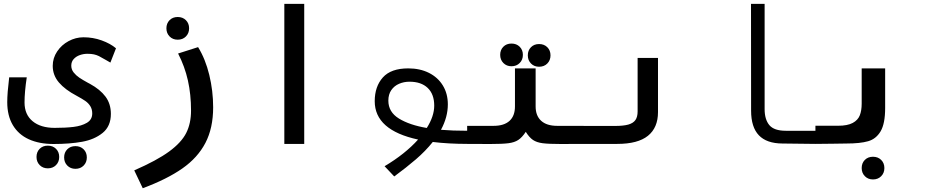

<svg xmlns="http://www.w3.org/2000/svg" viewBox="-20 -745 4840 994"><path d="M17.5 -216.5Q17.5 -262 27.5 -344.5H118.5Q107 -268.5 107 -214.5Q107 -152 148.8 -117.5Q190.5 -83 263 -83Q319.5 -83 360.8 -88Q402 -93 429.8 -109.2Q457.5 -125.5 457.5 -157.5Q457.5 -179.5 447.5 -195.5Q437.5 -211.5 421.5 -222.5Q405.5 -233.5 377 -249Q317 -280.5 285 -318Q253 -355.5 253 -404Q253 -444.5 275.8 -478.5Q298.5 -512.5 335.2 -532.2Q372 -552 412.5 -552Q461.5 -552 506.5 -535.8Q551.5 -519.5 580.5 -495L551.5 -421L529 -434Q504.5 -448.5 492.2 -454.5Q480 -460.5 466.2 -463.5Q452.5 -466.5 432.5 -466.5Q412.5 -466.5 393.2 -459.8Q374 -453 361.5 -439.2Q349 -425.5 349 -405Q349 -385.5 361.2 -370Q373.5 -354.5 390.5 -343Q407.5 -331.5 435 -316.5Q440.5 -314 445.5 -311Q498.5 -282 526.2 -244.8Q554 -207.5 554 -155.5Q554 -91.5 511.5 -57Q469 -22.5 404.8 -11Q340.5 0.5 257.5 0.5Q183 0.5 129.2 -24Q75.5 -48.5 46.5 -97.2Q17.5 -146 17.5 -216.5ZM169 67.5Q169 42 185.2 25.5Q201.5 9 227.5 9Q253.5 9 270 25.5Q286.5 42 286.5 67.5Q286.5 93 270 109.8Q253.5 126.5 227.5 126.5Q202 126.5 185.5 109.8Q169 93 169 67.5ZM312 70Q312 44.5 328.2 28Q344.5 11.5 370.5 11.5Q396.5 11.5 413 28Q429.5 44.5 429.5 70Q429.5 95.5 413 112.2Q396.5 129 370.5 129Q345 129 328.5 112.2Q312 95.5 312 70Z M969 -172.5Q969 -256 952.8 -328.5Q936.5 -401 902 -468L1005.5 -501Q1043.5 -439.5 1063.5 -357Q1083.5 -274.5 1083.5 -189.5Q1083.5 -82 1043.5 -5.2Q1003.5 71.5 924.2 127Q845 182.5 719 229.5L675 137Q792 86 855.5 39.5Q919 -7 944 -56.5Q969 -106 969 -172.5ZM841.5 -598.5Q841.5 -624 857.8 -640.5Q874 -657 900 -657Q926 -657 942.5 -640.5Q959 -624 959 -598.5Q959 -573 942.5 -556.2Q926 -539.5 900 -539.5Q874.5 -539.5 858 -556.2Q841.5 -573 841.5 -598.5Z M1555 -725V0H1452V-725Z M2144.5 -22.5Q1920 -71 1920 -221Q1920 -297 1962 -344Q2004 -391 2093.5 -391Q2154 -391 2200.5 -367.8Q2247 -344.5 2272.8 -302.2Q2298.5 -260 2298.5 -204.5Q2298.5 -139 2263 -73Q2322 -68 2401.5 -68V0Q2302 0 2220.5 -10Q2182.5 37.5 2133 80Q2083.5 122.5 2021 168.5L1971 115.5Q2077 52.5 2144.5 -22.5ZM2189.5 -82.5Q2228 -143.5 2228 -198Q2228 -257.5 2194.2 -289.8Q2160.5 -322 2100 -322Q2071 -322 2046 -311.2Q2021 -300.5 2005.8 -278.5Q1990.5 -256.5 1990.5 -224Q1990.5 -165 2045.5 -131.2Q2100.5 -97.5 2189.5 -82.5Z M2569.5 -461Q2569.5 -486.5 2585.8 -503Q2602 -519.5 2628 -519.5Q2654 -519.5 2670.5 -503Q2687 -486.5 2687 -461Q2687 -435.5 2670.5 -418.8Q2654 -402 2628 -402Q2602.5 -402 2586 -418.8Q2569.5 -435.5 2569.5 -461ZM2712.5 -458.5Q2712.5 -484 2728.8 -500.5Q2745 -517 2771 -517Q2797 -517 2813.5 -500.5Q2830 -484 2830 -458.5Q2830 -433 2813.5 -416.2Q2797 -399.5 2771 -399.5Q2745.5 -399.5 2729 -416.2Q2712.5 -433 2712.5 -458.5ZM2646 -194V-391H2753V-194Q2753 -145.5 2781.8 -119.5Q2810.5 -93.5 2864.5 -93.5H3001.5V0L2883.5 0.5Q2820.5 0.5 2789.5 -3.5Q2758.5 -7.5 2739.2 -20.5Q2720 -33.5 2702 -62.5Q2683 -33.5 2663.2 -20.5Q2643.5 -7.5 2612.2 -3.5Q2581 0.5 2518 0.5L2398.5 0V-93.5H2535.5Q2589.5 -93.5 2617.8 -119.2Q2646 -145 2646 -194Z M3000 -93H3164Q3208 -93 3233.2 -100.2Q3258.5 -107.5 3269.8 -123.8Q3281 -140 3281 -168.5V-445H3386.5V-164.5Q3386.5 -84 3334.5 -42Q3282.5 0 3175.5 0H3000Z M3868.5 -172 3868 -725H3938.5V-180Q3938.5 -126.5 3963 -97.2Q3987.5 -68 4048 -68H4201.5V0L4030.5 -2Q3949 -2.5 3908.8 -44.5Q3868.5 -86.5 3868.5 -172Z M4201.5 -94H4319Q4367.5 -94 4394.5 -108.5Q4421.5 -123 4431.2 -147.8Q4441 -172.5 4441 -208.5V-391H4562.5V-186Q4562.5 -105 4539 -65.2Q4515.5 -25.5 4474.2 -13.8Q4433 -2 4362.5 -2L4293.5 -1L4201.5 0ZM4441 125Q4441 99.5 4457.2 83Q4473.5 66.5 4499.5 66.5Q4525.5 66.5 4542 83Q4558.5 99.5 4558.5 125Q4558.5 150.5 4542 167.2Q4525.5 184 4499.5 184Q4474 184 4457.5 167.2Q4441 150.5 4441 125Z"/></svg>

Font: JuliaMono SemiBold
Style: Regular
Weight: 600
Monospace: yes
Designer: cormullion
Foundry: corm
Version: Version 0.055; ttfautohint (v1.8.4)